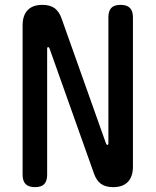

<svg xmlns="http://www.w3.org/2000/svg" viewBox="-20 -760 640 790"><path d="M73 -655Q73 -697 94 -718.5Q115 -740 154 -740Q186 -740 204.5 -726.5Q223 -713 233 -685L416 -170Q417 -167 418.5 -165.5Q420 -164 422 -164Q424 -164 425 -165.5Q426 -167 426 -170V-689Q426 -715 438 -727.5Q450 -740 476 -740Q502 -740 514.5 -727.5Q527 -715 527 -689V-75Q527 -33 506 -11.5Q485 10 446 10Q414 10 395.5 -3.5Q377 -17 367 -45L184 -560Q183 -563 181.5 -564.5Q180 -566 178 -566Q176 -566 175 -564.5Q174 -563 174 -560V-41Q174 -15 162 -2.5Q150 10 124 10Q98 10 85.5 -2.5Q73 -15 73 -41Z"/></svg>

Font: Maple Mono Medium
Style: Regular
Weight: 500
Monospace: yes
Designer: subframe7536
Version: Version 7.000